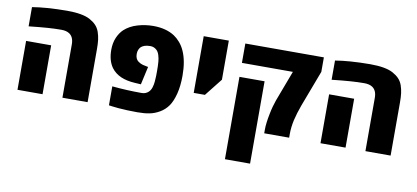

<svg xmlns="http://www.w3.org/2000/svg" viewBox="-77 -914 3099 1426"><g transform="rotate(10 1472.0 -201.0)"><path d="M405.3 0V-401.4Q405.3 -459 370.1 -481Q347.7 -495.6 309.6 -495.6Q262.7 -495.6 206.8 -491.7Q150.9 -487.8 65.9 -478.5V-623.5Q120.1 -632.3 180.2 -636.7Q215.3 -639.2 252.2 -640.6Q289.1 -642.1 328.1 -642.1Q444.8 -642.1 501 -611.8Q529.8 -596.2 548.8 -576.4Q567.9 -556.6 578.1 -527.8Q587.9 -499 591.6 -470Q595.2 -440.9 595.2 -401.4V0ZM66.4 0V-368.7H255.4V0Z M971.2 9.8Q935.1 9.8 897.2 8.3Q859.4 6.8 828.4 4.2Q797.4 1.5 780.8 -1L755.4 -4.4V-147.5Q811 -142.1 866.7 -139.4Q922.4 -136.7 978 -136.7Q995.1 -136.7 1007.3 -141.8Q1019.5 -147 1028.8 -155.3Q1044.4 -169.4 1051.5 -192.6Q1058.6 -215.8 1060.1 -236.8Q1062.5 -264.6 1062.7 -279.3Q1063 -293.9 1063 -316.4Q1063 -338.9 1062.5 -353.5Q1062 -368.2 1060.5 -388.7Q1058.6 -412.1 1051.3 -435.8Q1043.9 -459.5 1030.8 -471.7Q1009.8 -491.2 982.4 -491.2Q955.1 -491.2 937.7 -484.6Q920.4 -478 912.1 -469.7Q903.8 -461.4 897.9 -447.8Q892.1 -434.1 892.1 -416.5Q892.1 -378.4 916.5 -360.8Q934.6 -348.1 952.1 -343.8L992.2 -335.4L961.9 -199.2L914.6 -202.1Q855 -205.6 811.5 -224.1Q764.2 -244.6 736.8 -282.2Q700.7 -333 700.7 -414.1Q700.7 -465.3 718 -505.6Q735.4 -545.9 762.2 -571.3Q802.2 -607.9 860.4 -625Q918.5 -642.1 978 -642.1Q1075.7 -642.1 1140.1 -599.6Q1163.6 -584 1185.5 -558.6Q1207.5 -533.2 1222.2 -500Q1255.4 -426.3 1255.4 -316.4Q1255.4 -237.3 1240.2 -178.5Q1225.1 -119.6 1200.7 -84.5Q1175.8 -48.8 1138.7 -27.1Q1101.6 -5.4 1063.5 2Q1026.4 9.8 971.2 9.8Z M1359.4 -204.6V-632.3H1548.8V-337.4L1443.8 -204.6Z M1927.2 0V-29.8Q1927.2 -76.7 1942.9 -153.3Q1948.2 -180.7 1955.6 -207.3Q1962.9 -233.9 1970.7 -255.4L2057.6 -486.3H1673.3V-632.3H2265.6V-522.9L2163.1 -251.5Q2151.4 -220.2 2142.6 -190.9Q2133.8 -161.6 2127.4 -134.3Q2115.2 -79.1 2115.2 -29.8V0ZM1673.3 240.2V-380.9H1862.8V240.2Z M2690.4 0V-401.4Q2690.4 -459 2655.3 -481Q2632.8 -495.6 2594.7 -495.6Q2547.9 -495.6 2491.9 -491.7Q2436 -487.8 2351.1 -478.5V-623.5Q2405.3 -632.3 2465.3 -636.7Q2500.5 -639.2 2537.4 -640.6Q2574.2 -642.1 2613.3 -642.1Q2730 -642.1 2786.1 -611.8Q2814.9 -596.2 2834 -576.4Q2853 -556.6 2863.3 -527.8Q2873 -499 2876.7 -470Q2880.4 -440.9 2880.4 -401.4V0ZM2351.6 0V-368.7H2540.5V0Z"/></g></svg>

Font: Open Sans ExtraBold
Style: Regular
Weight: 800
Designer: Monotype Design Team
Foundry: Monotype Imaging Inc.
Version: Version 3.003; ttfautohint (v1.8.4)